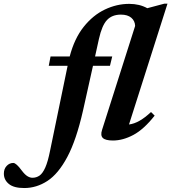

<svg xmlns="http://www.w3.org/2000/svg" viewBox="-212 -732 908 1018"><path d="M228 -145Q192.5 11 144.8 100.5Q97 190 39.2 227.5Q-18.5 265 -83.5 265Q-139 265 -165.2 243.2Q-191.5 221.5 -191.5 188.5Q-191.5 163.5 -176.8 147.8Q-162 132 -141.5 132Q-126 132 -96 173Q-80 194 -66.5 202.2Q-53 210.5 -40 210.5Q-19 210.5 -2.2 198.8Q14.5 187 28.2 156Q42 125 53.5 67L146.5 -383H46.5L56 -432.5H157.5Q182.5 -528 231.8 -589.8Q281 -651.5 344 -681.5Q407 -711.5 473 -711.5Q527.5 -711.5 569 -688.5L659 -712.5H676L472 -72Q526 -78.5 588.5 -138L608 -119Q550.5 -46 495 -16.5Q439.5 13 387 13Q347.5 13 333.5 -0.2Q319.5 -13.5 329 -43L504.5 -594.5Q503.5 -621.5 484 -638Q464.5 -654.5 429 -654.5Q382.5 -654.5 355.5 -626Q328.5 -597.5 312.5 -525.5L292 -432.5H383L371 -383H281Z"/></svg>

Font: Newsreader Text
Style: Bold Italic
Weight: 700
Italic angle: -17°
Designer: Hugues Gentile
Foundry: Production Type
Version: Version 1.001